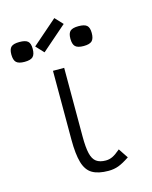

<svg xmlns="http://www.w3.org/2000/svg" viewBox="-133 -992 867 1093"><g transform="rotate(-15 300.0 -446.0)"><path d="M369 14Q309 14 274 -6.5Q239 -27 224.5 -77Q210 -127 210 -212V-618H276V-212Q276 -149 284.5 -113Q293 -77 313.5 -62Q334 -47 369 -47Q390 -47 409 -56Q428 -65 456 -89L494 -32Q455 -6 428 4Q401 14 369 14ZM416 -709Q381 -709 367 -722.5Q353 -736 353 -769Q353 -801 367 -813.5Q381 -826 416 -826Q451 -826 465 -813.5Q479 -801 479 -769Q479 -736 465 -722.5Q451 -709 416 -709ZM68 -709Q33 -709 19 -722.5Q5 -736 5 -769Q5 -801 19 -813.5Q33 -826 68 -826Q103 -826 117 -813.5Q131 -801 131 -769Q131 -736 117 -722.5Q103 -709 68 -709ZM191 -732 148 -778 295 -906 338 -860Z"/></g></svg>

Font: Victor Mono Light
Style: Regular
Weight: 300
Monospace: yes
Designer: Rune Bjørnerås
Version: Version 1.561;gftools[0.9.30]